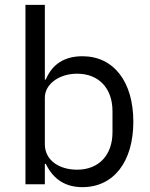

<svg xmlns="http://www.w3.org/2000/svg" viewBox="-20 -760 620 792"><path d="M85 0H165V-84H169C200 -20 250 12 320 12C449 12 530 -93 530 -258C530 -423 449 -528 320 -528C248 -528 196 -497 169 -432H165V-740H85ZM298 -60C225 -60 165 -98 165 -165V-357C165 -414 225 -456 298 -456C389 -456 444 -394 444 -302V-214C444 -122 389 -60 298 -60Z"/></svg>

Font: IBMKR
Style: Regular
Weight: 400
Designer: Mike Abbink; Paul van der Laan; Pieter van Rosmalen; Wujin Sim; Chorong Kim; Dohee Lee;
Foundry: Sandoll Inc.
Version: Version 1.002